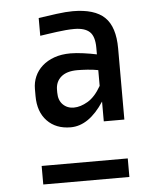

<svg xmlns="http://www.w3.org/2000/svg" viewBox="-50 -710 619 753"><g transform="rotate(-5 260.0 -333.5)"><path d="M429 -226H348V-304Q289 -214 217 -214Q159 -214 124.5 -250Q90 -286 90 -348V-376Q90 -402 100 -425Q110 -448 129.5 -465.5Q149 -483 177 -493Q205 -503 241 -503Q263 -503 292 -499Q321 -495 344 -490V-516Q344 -561 324.5 -579Q305 -597 264 -597Q249 -597 231 -595.5Q213 -594 195 -591.5Q177 -589 159.5 -586.5Q142 -584 129 -582V-652Q162 -657 200 -662Q238 -667 264 -667Q350 -667 389.5 -629Q429 -591 429 -506ZM90 0V-73H429V0ZM236 -290Q262 -290 291 -307Q320 -324 344 -366V-428Q324 -432 301 -433.5Q278 -435 262 -435Q220 -435 198 -416Q176 -397 176 -365V-354Q176 -324 193 -307Q210 -290 236 -290Z"/></g></svg>

Font: Ropa Sans
Style: Regular
Weight: 400
Designer: Botio Nikoltchev
Foundry: Botjo Nikoltchev
Version: Version 1.002